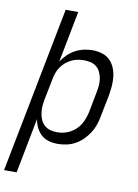

<svg xmlns="http://www.w3.org/2000/svg" viewBox="-128 -806 780 1082"><g transform="rotate(10 261.5 -265.0)"><path d="M-27 210 158 -740H230L173 -446Q187 -468 206.5 -487Q226 -506 249.5 -518.5Q273 -531 298 -536.5Q323 -542 348 -542Q376 -542 402 -534Q428 -526 446.5 -508Q465 -490 475 -465.5Q485 -441 488 -414.5Q491 -388 488.5 -359.5Q486 -331 481 -303L457 -183Q453 -158 444.5 -133.5Q436 -109 421.5 -86.5Q407 -64 387.5 -44.5Q368 -25 344.5 -12Q321 1 295 6.5Q269 12 245 12Q218 12 193 5Q168 -2 150 -18.5Q132 -35 121 -57.5Q110 -80 106 -106L45 210ZM230 -52Q248 -52 266.5 -56Q285 -60 303 -69.5Q321 -79 336 -93Q351 -107 361 -124Q371 -141 377.5 -159Q384 -177 388 -195L411 -315Q415 -335 416.5 -355Q418 -375 414.5 -393.5Q411 -412 403 -429Q395 -446 381 -457.5Q367 -469 348 -473.5Q329 -478 309 -478Q292 -478 273.5 -474.5Q255 -471 237.5 -462.5Q220 -454 205.5 -441.5Q191 -429 180 -413Q169 -397 162.5 -379.5Q156 -362 153 -344L129 -224Q125 -203 123.5 -182.5Q122 -162 125 -142.5Q128 -123 135.5 -105.5Q143 -88 157 -75.5Q171 -63 190 -57.5Q209 -52 230 -52Z"/></g></svg>

Font: Lode Term
Style: Italic
Weight: 400
Italic angle: -11°
Monospace: yes
Designer: Belleve Invis
Foundry: Belleve Invis
Version: Version 29.2.0